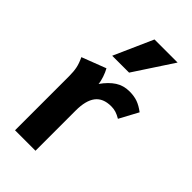

<svg xmlns="http://www.w3.org/2000/svg" viewBox="-230 -810 876 876"><g transform="rotate(45 208.0 -371.5)"><path d="M57 -349Q57 -379 52.5 -401Q48 -423 35 -450L152 -495Q161 -479 168.5 -457Q176 -435 177 -419Q204 -457 233.5 -476Q263 -495 301 -495Q331 -495 353.5 -487Q376 -479 401 -460L352 -369Q335 -379 321 -383.5Q307 -388 290 -388Q238 -388 213.5 -356Q189 -324 189 -259V0H57ZM214 -743H363L239 -554H130Z"/></g></svg>

Font: Niramit
Style: Bold
Weight: 700
Designer: Katatrad Aksorn Co.,Ltd.
Foundry: Cadson Demak Co.,Ltd.
Version: Version 1.001; ttfautohint (v1.6)